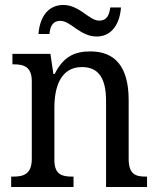

<svg xmlns="http://www.w3.org/2000/svg" viewBox="-20 -753 637 773"><path d="M369 -606C434 -606 463 -663 467 -723H424C420 -696 413 -670 379 -670C339 -670 300 -733 235 -733C168 -733 139 -676 135 -616H179C182 -643 189 -669 224 -669C264 -669 303 -606 369 -606ZM25 0H276V-42H271C231 -42 199 -49 199 -109V-320C199 -406 226 -483 310 -483C381 -483 407 -432 407 -346V0H572V-42H567C526 -42 498 -51 498 -114V-350C498 -487 441 -546 344 -546C282 -546 236 -527 200 -455H195L183 -536H30V-494H35C75 -494 108 -485 108 -426V-114C108 -51 74 -42 33 -42H25Z"/></svg>

Font: Noto Serif Sinhala SemiCondensed
Style: Regular
Weight: 400
Width: 4
Designer: Jelle Bosma - Monotype Design Team
Foundry: Monotype Imaging Inc.
Version: Version 2.007